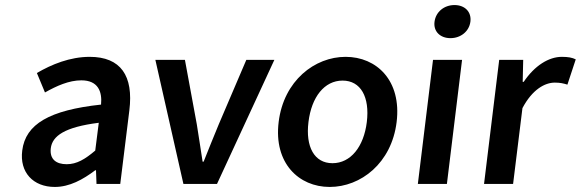

<svg xmlns="http://www.w3.org/2000/svg" viewBox="-20 -728 2299 760"><path d="M68 -132C57 -46 111 12 197 12C255 12 308 -17 357 -54H360L362 0H456L492 -291C509 -428 458 -503 335 -503C257 -503 184 -473 126 -439L158 -362C204 -388 253 -410 302 -410C368 -410 385 -366 380 -314C176 -292 81 -237 68 -132ZM181 -141C187 -190 236 -225 371 -242L357 -132C317 -98 284 -78 244 -78C203 -78 176 -97 181 -141Z M706 0H839L1066 -491H955L846 -236C826 -188 806 -138 786 -88H782C775 -138 766 -188 759 -236L712 -491H595Z M1083 -245C1063 -82 1163 12 1285 12C1408 12 1530 -82 1550 -245C1570 -409 1471 -503 1348 -503C1226 -503 1103 -409 1083 -245ZM1201 -245C1213 -344 1264 -409 1336 -409C1408 -409 1444 -344 1432 -245C1420 -147 1368 -82 1296 -82C1224 -82 1189 -147 1201 -245Z M1763 -577C1804 -577 1837 -604 1842 -642C1847 -681 1820 -708 1779 -708C1738 -708 1705 -681 1700 -642C1695 -604 1722 -577 1763 -577ZM1634 0H1749L1809 -491H1694Z M1896 0H2011L2048 -300C2087 -374 2137 -401 2176 -401C2197 -401 2210 -398 2226 -393L2259 -493C2245 -500 2229 -503 2204 -503C2152 -503 2096 -468 2053 -404H2049L2051 -491H1956Z"/></svg>

Font: Falling Sky
Style: Obl
Weight: 400
Designer: Paul D. Hunt
Foundry: Adobe Systems Incorporated
Version: Version 1.02